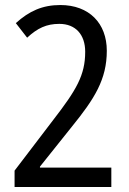

<svg xmlns="http://www.w3.org/2000/svg" viewBox="-20 -744 512 764"><path d="M423 0V-77H139V-81L266 -240C356 -351 405 -428 405 -542C405 -651 335 -724 220 -724C149 -724 96 -700 43 -652L88 -594C129 -632 165 -649 216 -649C281 -649 319 -606 319 -538C319 -445 284 -386 192 -267L38 -65V0Z"/></svg>

Font: Noto Sans Lao Looped Condensed
Style: Regular
Weight: 400
Width: 3
Designer: Mark Frömberg, Ben Mitchell
Foundry: The Fontpad Ltd
Version: Version 1.002